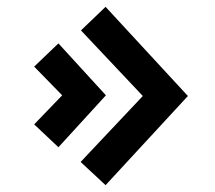

<svg xmlns="http://www.w3.org/2000/svg" viewBox="-20 -560 630 562"><path d="M217 -471 289 -540 530 -279 289 -18 216 -86 398 -279ZM80 -365 151 -433 290 -281 151 -129 80 -196 162 -281Z"/></svg>

Font: Syne
Style: Bold
Weight: 700
Designer: Lucas Descroix
Foundry: Bonjour Monde
Version: Version 2.200